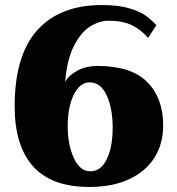

<svg xmlns="http://www.w3.org/2000/svg" viewBox="-20 -730 700 760"><path d="M38 -309Q38 -511 127.5 -610.5Q217 -710 383 -710Q447 -710 489 -698Q531 -686 554 -670Q577 -654 599 -630L566 -580Q538 -613 501.5 -630.5Q465 -648 410 -648Q373 -648 336.5 -625Q300 -602 272.5 -548Q245 -494 238 -406Q253 -433 287.5 -451Q322 -469 365 -469Q500 -469 563 -405Q626 -341 626 -234Q626 -162 592 -107Q558 -52 492 -21Q426 10 333 10Q184 10 111 -71.5Q38 -153 38 -309ZM426 -225Q426 -302 402 -353Q378 -404 335 -404Q296 -404 272 -355Q248 -306 248 -230Q248 -158 272 -105Q296 -52 337 -52Q380 -52 403 -100.5Q426 -149 426 -225Z"/></svg>

Font: Trirong Black
Style: Regular
Weight: 900
Designer: Katatrad Team
Foundry: CadsonDemak
Version: Version 1.001